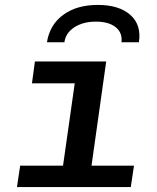

<svg xmlns="http://www.w3.org/2000/svg" viewBox="-20 -761 640 781"><path d="M224 0 284 -422H110L122 -511H412L340 0ZM49 0 62 -87H525L512 0ZM171 -589Q182 -660 237 -700.5Q292 -741 378 -741Q464 -741 510 -700.5Q556 -660 545 -589H474Q479 -627 451 -650Q423 -673 370 -673Q318 -673 282.5 -650Q247 -627 242 -589Z"/></svg>

Font: Chivo Mono Medium
Style: Italic
Weight: 500
Italic angle: -8.05°
Monospace: yes
Designer: Hector Gatti
Foundry: Omnibus-Type
Version: Version 1.008